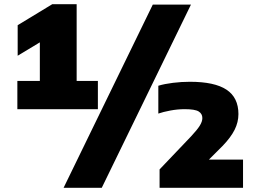

<svg xmlns="http://www.w3.org/2000/svg" viewBox="-20 -830 1217 918"><path d="M63 -308V-443H170.5V-627.5L64.5 -563.5V-709.5L230 -810H346.5V-443H448V-308ZM284 68 710.5 -808H893L466.5 68ZM743 68V-20L894.5 -179Q923 -209.5 935.2 -229.2Q947.5 -249 947.5 -265.5Q947.5 -286 930 -297Q912.5 -308 863 -308Q829 -308 794.5 -301.5Q760 -295 737 -287V-420Q766.5 -429 807.2 -434Q848 -439 888 -439Q1006 -439 1063 -401.2Q1120 -363.5 1120 -284.5Q1120 -246 1101.8 -209.5Q1083.5 -173 1044 -132L979 -67H1142V68Z"/></svg>

Font: Encode Sans SmExp Black
Style: Regular
Weight: 900
Width: 6
Designer: Multiple Designers
Foundry: Impallari Type
Version: Version 3.002; ttfautohint (v1.8.3) -l 8 -r 50 -G 200 -x 14 